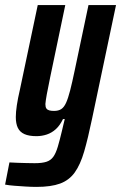

<svg xmlns="http://www.w3.org/2000/svg" viewBox="-55 -530 475 753"><path d="M88 203Q67 203 44.5 201.5Q22 200 1.5 198.5Q-19 197 -35 194L-18 107Q-3 108 14 108.5Q31 109 48.5 109.5Q66 110 81 110Q110 110 127 104.5Q144 99 154 85Q164 71 171.5 46Q179 21 188 -17Q191 -29 193.5 -40.5Q196 -52 199 -63H192Q180 -38 164 -23.5Q148 -9 128.5 -2.5Q109 4 88 4Q59 4 41 -4Q23 -12 15 -28.5Q7 -45 7 -71Q7 -90 11 -117Q15 -144 23 -178L93 -510H201L142 -228Q133 -185 128.5 -160Q124 -135 123 -122Q123 -110 127 -104.5Q131 -99 138.5 -97Q146 -95 157 -95Q174 -95 185 -102Q196 -109 204 -126.5Q212 -144 220 -175Q228 -206 238 -254L292 -510H400L306 -64Q290 13 275 64.5Q260 116 238 146.5Q216 177 180.5 190Q145 203 88 203Z"/></svg>

Font: Saira ExtraCondensed
Style: Bold Italic
Weight: 700
Width: 2
Italic angle: -12°
Designer: Hector Gatti with collaboration of the Omnibus-Type team
Foundry: Omnibus-Type
Version: Version 1.101